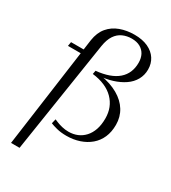

<svg xmlns="http://www.w3.org/2000/svg" viewBox="-231 -872 1076 1210"><g transform="rotate(30 306.5 -267.0)"><path d="M59 -516H190L185 -486H54ZM49 223 161 -589Q170 -648 201 -685Q232 -722 279.5 -739.5Q327 -757 383 -757Q441 -757 482 -738Q523 -719 544.5 -685.5Q566 -652 566 -609Q566 -568 547 -534Q528 -500 493 -476Q458 -452 411.5 -437.5Q365 -423 310 -420L344 -433L339 -417L327 -428Q403 -415 456 -384.5Q509 -354 537 -308.5Q565 -263 565 -206Q565 -154 547.5 -114Q530 -74 497.5 -46.5Q465 -19 421.5 -4.5Q378 10 328 10Q288 10 257 2Q226 -6 210 -13L218 -46Q225 -43 241 -36.5Q257 -30 279.5 -24.5Q302 -19 327 -19Q361 -19 390 -31Q419 -43 441 -67Q463 -91 475 -126Q487 -161 487 -207Q487 -249 473.5 -283Q460 -317 433.5 -344Q407 -371 368 -388Q329 -405 278 -411L283 -437Q335 -442 374.5 -456Q414 -470 440.5 -493Q467 -516 480 -547Q493 -578 493 -616Q493 -650 480 -674.5Q467 -699 442 -713Q417 -727 380 -727Q345 -727 315 -713.5Q285 -700 265 -670Q245 -640 237 -590L111 223Z"/></g></svg>

Font: Roboto Serif 120pt Expanded Light
Style: Italic
Weight: 300
Width: 7
Italic angle: -10°
Designer: Greg Gazdowicz
Foundry: Commercial Type
Version: Version 1.008